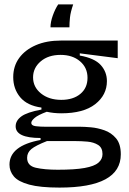

<svg xmlns="http://www.w3.org/2000/svg" viewBox="-20 -700 585 871"><path d="M250 151Q162 151 112.5 137.5Q63 124 43 100.5Q23 77 23 47Q23 -39 164 -65V-74Q51 -74 51 -127Q51 -153 77 -172Q103 -191 168 -203V-212Q103 -221 71.5 -259Q40 -297 40 -350Q40 -400 67 -437Q94 -474 142.5 -495Q191 -516 256 -516H514V-436L342 -458V-448Q409 -436 437 -405Q465 -374 465 -332Q465 -269 412 -227.5Q359 -186 258 -186Q223 -186 192 -193Q152 -178 137 -165Q122 -152 122 -143Q122 -130 142 -127.5Q162 -125 189 -125H345Q362 -125 392 -122.5Q422 -120 453.5 -109Q485 -98 506.5 -72.5Q528 -47 528 0Q528 151 250 151ZM258 -247Q312 -247 344.5 -274Q377 -301 377 -347Q377 -393 343 -422Q309 -451 255 -451Q199 -451 164.5 -421.5Q130 -392 130 -349Q130 -305 166 -276Q202 -247 258 -247ZM242 70Q320 70 364 62Q408 54 426.5 38Q445 22 445 -1Q445 -30 425 -42.5Q405 -55 376.5 -57.5Q348 -60 322 -60H193Q142 -40 122.5 -24Q103 -8 103 16Q103 52 142.5 61Q182 70 242 70ZM312 -680Q300 -645 297.5 -621Q295 -597 295 -576H209Q209 -600 219.5 -629.5Q230 -659 244 -680Z"/></svg>

Font: Bricolage Grotesque 48pt
Style: Regular
Weight: 400
Designer: Mathieu Triay
Foundry: Atelier Triay
Version: Version 1.000; ttfautohint (v1.8.4.7-5d5b);gftools[0.9.32]